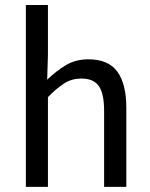

<svg xmlns="http://www.w3.org/2000/svg" viewBox="-20 -731 586 751"><path d="M81.1 0V-711.4H167.5V-518.6L164.6 -419.4Q198.2 -452.1 236.8 -475.6Q275.4 -499 325.7 -499Q403.8 -499 439 -450.7Q474.1 -402.3 474.1 -309.1V0H387.2V-297.4Q387.2 -364.7 366.7 -394.3Q346.2 -423.8 297.9 -423.8Q261.2 -423.8 232.2 -405.5Q203.1 -387.2 167.5 -351.1V0Z"/></svg>

Font: Varta Light Medium
Style: Regular
Weight: 500
Version: Version 1.004